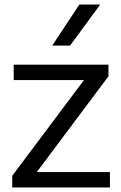

<svg xmlns="http://www.w3.org/2000/svg" viewBox="-20 -828 535 848"><path d="M34 0V-51.5L351 -474.5H40.5V-542.5H459V-491L142.5 -68H465.5V0ZM210.5 -626.5 330.5 -808H422.5L289.5 -626.5Z"/></svg>

Font: Encode Sans SmExp
Style: Regular
Weight: 400
Width: 6
Designer: Multiple Designers
Foundry: Impallari Type
Version: Version 3.002; ttfautohint (v1.8.3) -l 8 -r 50 -G 200 -x 14 